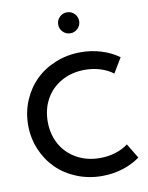

<svg xmlns="http://www.w3.org/2000/svg" viewBox="-108 -1098 919 1189"><g transform="rotate(-10 351.5 -504.0)"><path d="M436.8 -763.6Q505 -763.6 567.3 -744.1Q629.5 -724.5 676.4 -690L620.5 -597.3Q585.9 -623.6 540 -637.7Q494.1 -651.8 444.1 -651.8Q360.5 -651.8 295.7 -615Q230.9 -578.2 196.6 -515.5Q162.3 -452.7 162.3 -374.5Q162.3 -296.4 196.6 -233.6Q230.9 -170.9 295.7 -134.1Q360.5 -97.3 444.1 -97.3Q494.1 -97.3 540 -111.4Q585.9 -125.5 620.5 -151.8L676.4 -59.1Q629.5 -24.5 567.3 -5Q505 14.5 436.8 14.5Q352.3 14.5 278 -15.7Q203.6 -45.9 151.4 -98Q99.1 -150 69.1 -221.8Q39.1 -293.6 39.1 -374.5Q39.1 -455.5 69.1 -527.3Q99.1 -599.1 151.4 -651.1Q203.6 -703.2 278 -733.4Q352.3 -763.6 436.8 -763.6ZM443 -909.3Q423.6 -890 396.4 -890Q369.1 -890 349.8 -909.3Q330.5 -928.6 330.5 -955.9Q330.5 -983.2 349.8 -1002.5Q369.1 -1021.8 396.4 -1021.8Q423.6 -1021.8 443 -1002.5Q462.3 -983.2 462.3 -955.9Q462.3 -928.6 443 -909.3Z"/></g></svg>

Font: Spartan MB SemBd
Style: Regular
Weight: 600
Designer: Matt Bailey, Mirko Velimirovic
Foundry: Matt Bailey
Version: Version 1.005